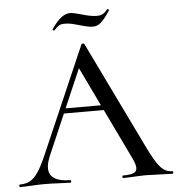

<svg xmlns="http://www.w3.org/2000/svg" viewBox="-59 -835 823 887"><g transform="rotate(-5 352.0 -392.0)"><path d="M230 -344H436L443 -321H215ZM704 0Q685 0 645 -2Q603 -4 585 -4Q562 -4 528 -2Q494 0 477 0Q473 0 473 -6Q473 -12 477 -12Q511 -12 526 -18.5Q541 -25 541 -42Q541 -59 526 -89L311 -536L343 -584L148 -132Q134 -98 134 -76Q134 -44 159 -28Q184 -12 231 -12Q236 -12 236 -6Q236 0 231 0Q213 0 179 -2Q141 -4 113 -4Q87 -4 51 -2Q19 0 -1 0Q-5 0 -5 -6Q-5 -12 -1 -12Q27 -12 46.5 -23Q66 -34 84 -61Q102 -88 125 -141L338 -632Q339 -635 345 -635.5Q351 -636 352 -632L592 -137Q627 -64 650.5 -38Q674 -12 704 -12Q709 -12 709 -6Q709 0 704 0ZM471 -784H472Q475 -784 477.5 -781.5Q480 -779 478 -777Q452 -737 435 -723Q418 -709 398 -709Q378 -709 338 -721Q334 -722 312.5 -728Q291 -734 269 -734Q253 -734 245 -729.5Q237 -725 230 -718Q223 -711 219 -707H217Q214 -707 212 -709.5Q210 -712 212 -714Q257 -781 298 -781Q311 -781 347 -771Q393 -757 421 -757Q438 -757 449 -763.5Q460 -770 471 -784Z"/></g></svg>

Font: Cormorant Unicase Medium
Style: Regular
Weight: 500
Designer: Christian Thalmann (Catharsis Fonts)
Foundry: Catharsis Fonts
Version: Version 4.000